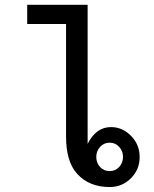

<svg xmlns="http://www.w3.org/2000/svg" viewBox="-20 -752 626 782"><path d="M387.7 -71.8Q402.8 -55.2 426.8 -55.2Q449.7 -55.2 465.3 -71.8Q481 -88.9 481 -112.8Q481 -136.7 465.3 -153.8Q449.7 -170.9 426.8 -170.9Q403.3 -170.9 387.7 -153.8Q372.1 -136.7 372.1 -112.8Q372.1 -88.9 387.7 -71.8ZM90.8 -732.4H336.9V-166Q371.1 -234.4 432.1 -234.4Q478.5 -234.4 513.7 -198.7Q548.8 -163.1 548.8 -112.3Q548.8 -61.5 513.2 -25.9Q477.5 9.8 426.8 9.8Q342.3 9.8 293.5 -44.9Q249 -94.7 249 -195.8V-654.3H90.8Z"/></svg>

Font: Consola Mono
Style: Book
Weight: 400
Monospace: yes
Version: Version 2.001